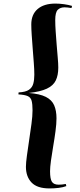

<svg xmlns="http://www.w3.org/2000/svg" viewBox="-20 -831 446 1074"><path d="M84 -314Q123 -316 141.5 -328.5Q160 -341 166 -362.5Q172 -384 172 -413Q172 -442 169 -480Q166 -518 163 -558Q160 -598 157.5 -633.5Q155 -669 155 -694Q155 -750 190.5 -780.5Q226 -811 290 -811Q313 -811 338 -807.5Q363 -804 383 -798L380 -786Q356 -790 341 -790Q317 -790 303 -776Q289 -762 289 -719Q289 -690 291.5 -654Q294 -618 297 -580Q300 -542 303 -508.5Q306 -475 306 -453Q306 -410 292 -381Q278 -352 242 -335Q206 -318 141 -311Q203 -306 236.5 -289Q270 -272 283 -242Q296 -212 296 -169Q296 -139 290.5 -97.5Q285 -56 277.5 -12.5Q270 31 265 68Q260 105 260 127Q260 170 270.5 186Q281 202 308 202Q328 202 348 198L351 210Q333 217 308 220Q283 223 257 223Q188 223 156.5 190Q125 157 125 102Q125 80 130.5 40Q136 0 143 -47Q150 -94 156 -138Q162 -182 162 -214Q162 -248 157 -267Q152 -286 135 -293.5Q118 -301 83 -303Z"/></svg>

Font: Literata 72pt
Style: Bold Italic
Weight: 700
Italic angle: -2°
Designer: Latin by Veronika Burian and Jose Scaglione. Greek by Irene Vlachou. Cyrillic by Vera Evstafieva
Foundry: TypeTogether
Version: Version 3.002